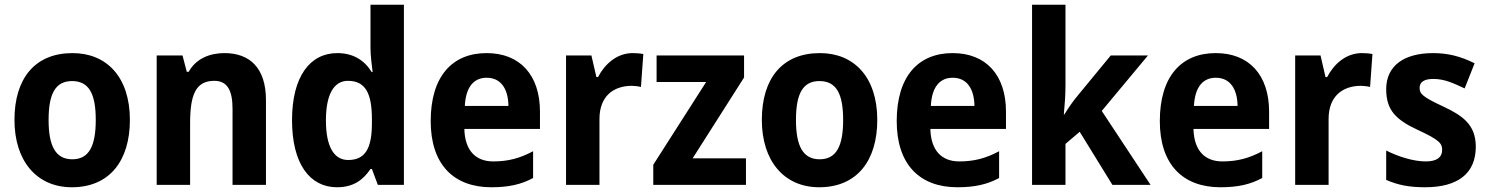

<svg xmlns="http://www.w3.org/2000/svg" viewBox="-20 -831 6279 810"><path d="M528 -325C528 -507 429 -607 286 -607C128 -607 41 -501 41 -325C41 -153 134 -41 283 -41C443 -41 528 -154 528 -325ZM185 -325C185 -436 214 -489 284 -489C355 -489 384 -436 384 -325C384 -214 355 -159 285 -159C215 -159 185 -214 185 -325Z M927 -607C865 -607 807 -584 776 -528H768L750 -597H641V-51H782V-311C782 -432 806 -490 884 -490C939 -490 961 -450 961 -372V-51H1102V-409C1102 -544 1034 -607 927 -607Z M1402 -41C1471 -41 1512 -72 1543 -118H1549L1574 -51H1684V-811H1543V-630C1543 -593 1549 -555 1552 -527H1548C1518 -576 1471 -607 1403 -607C1287 -607 1212 -507 1212 -324C1212 -141 1286 -41 1402 -41ZM1449 -156C1389 -156 1355 -212 1355 -323C1355 -432 1388 -490 1448 -490C1523 -490 1549 -435 1549 -328V-306C1548 -204 1520 -156 1449 -156Z M2033 -607C1888 -607 1797 -509 1797 -320C1797 -138 1893 -41 2053 -41C2126 -41 2179 -53 2229 -80V-193C2173 -163 2123 -150 2061 -150C1985 -150 1941 -198 1939 -287H2258V-360C2258 -515 2173 -607 2033 -607ZM2033 -503C2095 -503 2124 -454 2125 -384H1941C1945 -468 1982 -503 2033 -503Z M2649 -607C2582 -607 2531 -560 2503 -506H2496L2475 -597H2368V-51H2509V-329C2509 -426 2569 -469 2646 -469C2655 -469 2674 -467 2684 -464L2694 -603C2680 -606 2662 -607 2649 -607Z M3127 -51V-163H2902L3119 -504V-597H2750V-485H2959L2736 -136V-51Z M3681 -325C3681 -507 3582 -607 3439 -607C3281 -607 3194 -501 3194 -325C3194 -153 3287 -41 3436 -41C3596 -41 3681 -154 3681 -325ZM3338 -325C3338 -436 3367 -489 3437 -489C3508 -489 3537 -436 3537 -325C3537 -214 3508 -159 3438 -159C3368 -159 3338 -214 3338 -325Z M3999 -607C3854 -607 3763 -509 3763 -320C3763 -138 3859 -41 4019 -41C4092 -41 4145 -53 4195 -80V-193C4139 -163 4089 -150 4027 -150C3951 -150 3907 -198 3905 -287H4224V-360C4224 -515 4139 -607 3999 -607ZM3999 -503C4061 -503 4090 -454 4091 -384H3907C3911 -468 3948 -503 3999 -503Z M4475 -473V-811H4334V-51H4475V-224L4535 -275L4673 -51H4834L4628 -363L4823 -597H4666L4526 -427C4505 -402 4489 -378 4470 -348H4468C4472 -391 4475 -429 4475 -473Z M5109 -607C4964 -607 4873 -509 4873 -320C4873 -138 4969 -41 5129 -41C5202 -41 5255 -53 5305 -80V-193C5249 -163 5199 -150 5137 -150C5061 -150 5017 -198 5015 -287H5334V-360C5334 -515 5249 -607 5109 -607ZM5109 -503C5171 -503 5200 -454 5201 -384H5017C5021 -468 5058 -503 5109 -503Z M5725 -607C5658 -607 5607 -560 5579 -506H5572L5551 -597H5444V-51H5585V-329C5585 -426 5645 -469 5722 -469C5731 -469 5750 -467 5760 -464L5770 -603C5756 -606 5738 -607 5725 -607Z M6206 -212C6206 -306 6149 -344 6068 -382C5982 -422 5969 -435 5969 -460C5969 -485 5988 -498 6027 -498C6074 -498 6112 -480 6159 -458L6201 -564C6141 -594 6087 -607 6026 -607C5904 -607 5828 -554 5828 -455C5828 -366 5869 -326 5961 -283C6057 -239 6064 -224 6064 -198C6064 -169 6044 -150 5995 -150C5943 -150 5879 -170 5828 -196V-72C5879 -50 5925 -41 5992 -41C6130 -41 6206 -99 6206 -212Z"/></svg>

Font: Noto Sans Tamil UI SemiCondensed
Style: Bold
Weight: 700
Width: 4
Designer: Jelle Bosma - Monotype Design Team
Foundry: Monotype Imaging Inc.
Version: Version 2.004